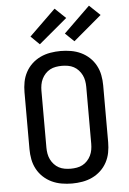

<svg xmlns="http://www.w3.org/2000/svg" viewBox="-64 -1030 728 1084"><g transform="rotate(-5 300.0 -488.0)"><path d="M300 8Q271 8 241.5 3Q212 -2 185.5 -14.5Q159 -27 137.5 -47Q116 -67 102 -93Q88 -119 82.5 -148Q77 -177 77 -206V-529Q77 -558 82.5 -587Q88 -616 102 -642Q116 -668 137.5 -688Q159 -708 185.5 -720.5Q212 -733 241.5 -738Q271 -743 300 -743Q329 -743 358.5 -738Q388 -733 414.5 -720.5Q441 -708 462.5 -688Q484 -668 498 -642Q512 -616 517.5 -587Q523 -558 523 -529V-206Q523 -177 517.5 -148Q512 -119 498 -93Q484 -67 462.5 -47Q441 -27 414.5 -14.5Q388 -2 358.5 3Q329 8 300 8ZM300 -76Q317 -76 334.5 -79Q352 -82 367 -90Q382 -98 394 -111Q406 -124 413.5 -139.5Q421 -155 424 -172Q427 -189 427 -206V-529Q427 -546 424 -563Q421 -580 413.5 -595.5Q406 -611 394 -624Q382 -637 367 -645Q352 -653 334.5 -656Q317 -659 300 -659Q283 -659 265.5 -656Q248 -653 233 -645Q218 -637 206 -624Q194 -611 186.5 -595.5Q179 -580 176 -563Q173 -546 173 -529V-206Q173 -189 176 -172Q179 -155 186.5 -139.5Q194 -124 206 -111Q218 -98 233 -90Q248 -82 265.5 -79Q283 -76 300 -76ZM383 -791 333 -839 482 -984 543 -926ZM187 -791 138 -839 287 -984 348 -926Z"/></g></svg>

Font: Iosevka SS04 Medium Extended
Style: Regular
Weight: 500
Width: 7
Monospace: yes
Designer: Belleve Invis
Foundry: Belleve Invis
Version: Version 19.0.0; ttfautohint (v1.8.4)